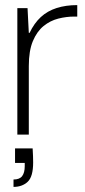

<svg xmlns="http://www.w3.org/2000/svg" viewBox="-20 -528 333 753"><path d="M48 0V-496H88L93 -399H96Q114 -437 140 -461Q166 -485 202 -496.5Q238 -508 283 -508V-463H271Q240 -463 208.5 -455Q177 -447 151 -426Q125 -405 109 -367Q93 -329 93 -269V0ZM33 205V176Q57 176 67 162.5Q77 149 77 124V111H39V54H108Q109 70 109.5 84Q110 98 110 109Q110 165 88.5 185Q67 205 33 205Z"/></svg>

Font: DM Sans 36pt ExtraLight
Style: Regular
Weight: 250
Designer: Colophon Foundry, Jonny Pinhorn
Foundry: Colophon Foundry
Version: Version 4.004;gftools[0.9.30]